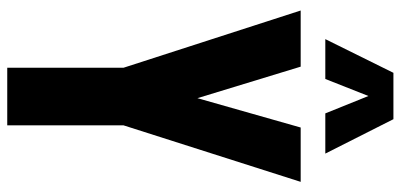

<svg xmlns="http://www.w3.org/2000/svg" viewBox="-308 -798 1106 530"><g transform="rotate(90 245.0 -533.0)"><path d="M167 0V-321L9 -810H164L251 -525L332 -810H482L326 -321V0ZM88 -878 181 -1066H309L404 -878H293L245 -997L198 -878Z"/></g></svg>

Font: Oswald SemiBold
Style: Regular
Weight: 600
Designer: Vernon Adams
Foundry: Vernon Adams
Version: Version 4.103;gftools[0.9.33.dev8+g029e19f]